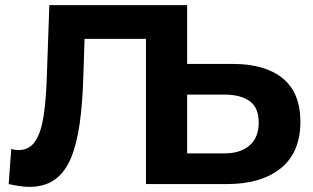

<svg xmlns="http://www.w3.org/2000/svg" viewBox="-20 -720 1225 751"><path d="M94 11Q76 11 56.5 8Q37 5 14 0L24 -137Q38 -133 53 -133Q94 -133 117 -166.5Q140 -200 150 -263Q160 -326 163 -416L173 -700H711V0H551V-605L588 -568H279L312 -607L306 -422Q303 -319 292 -239Q281 -159 258 -103Q235 -47 195 -18Q155 11 94 11ZM890 -470Q1017 -470 1086 -413.5Q1155 -357 1155 -244Q1155 -124 1078.5 -62Q1002 0 867 0H551V-700H712V-470ZM858 -120Q920 -120 956 -151Q992 -182 992 -241Q992 -299 956.5 -324.5Q921 -350 858 -350H712V-120Z"/></svg>

Font: MOST Montserrat
Style: Bold
Weight: 700
Designer: Julieta Ulanovsky
Foundry: Julieta Ulanovsky
Version: Version 8.000;March 11, 2024;FontCreator 15.0.0.2926 64-bit